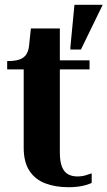

<svg xmlns="http://www.w3.org/2000/svg" viewBox="-20 -772 449 802"><path d="M10 -482V-517H13Q40 -517 58.5 -522.5Q77 -528 87.5 -541.5Q98 -555 101 -578L133 -520H354V-482ZM230 -135Q230 -97 239 -75Q248 -53 264.5 -44Q281 -35 303 -35Q325 -35 341.5 -41Q358 -47 363 -48V-8Q355 -4 340.5 0.5Q326 5 307 7.5Q288 10 266 10Q212 10 169.5 -6Q127 -22 103 -58.5Q79 -95 79 -155V-514L95 -521L109 -653H230ZM318 -565 409 -752H291L274 -575V-565Z"/></svg>

Font: Roboto Serif 144pt SemiBold
Style: Regular
Weight: 600
Version: Version 1.008